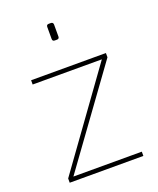

<svg xmlns="http://www.w3.org/2000/svg" viewBox="-141 -845 768 931"><g transform="rotate(-20 243.0 -379.5)"><path d="M56 0V-22L407 -509H50V-531H436V-509L83 -22H436V0ZM224 -673Q212 -673 212 -685V-747Q212 -759 224 -759H235Q241 -759 244 -755.5Q247 -752 247 -747V-685Q247 -673 235 -673Z"/></g></svg>

Font: Exo Thin Thin
Style: Regular
Weight: 250
Version: Version 2.000